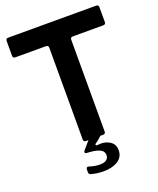

<svg xmlns="http://www.w3.org/2000/svg" viewBox="-174 -867 977 1184"><g transform="rotate(-20 315.0 -275.0)"><path d="M603 -763Q619 -763 619 -747V-650Q619 -634 603 -634H403Q387 -634 387 -618V-16Q387 0 371 0H353Q331 22 305 39L311 48Q329 46 337 46Q366 46 386 56Q408 66 418.5 82Q429 98 429 122Q429 166 392.5 189.5Q356 213 298 213Q257 213 217 202Q204 199 204 184V166Q204 158 209 154.5Q214 151 222 154Q259 166 291 166Q318 166 333 155.5Q348 145 348 125Q348 97 320 85Q292 73 240 71Q226 71 226 61Q226 58 231 51L275 0H259Q243 0 243 -16V-618Q243 -634 227 -634H26Q10 -634 10 -650V-747Q10 -763 26 -763Z"/></g></svg>

Font: Open Sauce Two
Style: Bold
Weight: 700
Designer: Alfredo Marco Pradil
Foundry: Creative Sauce Fz LLC
Version: Version 1.477